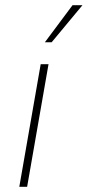

<svg xmlns="http://www.w3.org/2000/svg" viewBox="-20 -716 336 736"><path d="M54 0 136 -470H166L84 0ZM152 -554 258 -696H296L178 -554Z"/></svg>

Font: Celebes Thin
Style: Italic
Weight: 250
Italic angle: -10°
Designer: Anugrah Pasau
Foundry: Lafontype
Version: Version 1.000; ttfautohint (v1.8.4)